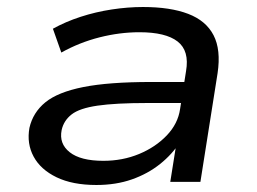

<svg xmlns="http://www.w3.org/2000/svg" viewBox="-20 -519 734 548"><path d="M255 9Q187 9 141.5 -13Q96 -35 76 -72Q56 -109 64 -154Q74 -198 109.5 -227Q145 -256 217.5 -270.5Q290 -285 412 -285H524L515 -225H400Q310 -225 258.5 -217.5Q207 -210 184.5 -192.5Q162 -175 156 -148Q148 -109 179 -84.5Q210 -60 275 -60Q330 -60 377 -79.5Q424 -99 456 -132.5Q488 -166 494 -208L511 -316Q521 -374 487 -400.5Q453 -427 378 -427Q322 -427 264.5 -412.5Q207 -398 155 -369L131 -437Q167 -457 210 -471Q253 -485 299 -492Q345 -499 388 -499Q466 -499 517 -479.5Q568 -460 589.5 -418.5Q611 -377 601 -310L552 0H466L484 -113L494 -114Q472 -79 437 -51Q402 -23 356.5 -7Q311 9 255 9Z"/></svg>

Font: Nunito Sans 10pt Expanded
Style: Italic
Weight: 400
Width: 7
Italic angle: -9°
Designer: Vernon Adams
Foundry: Vernon Adams
Version: Version 3.101;gftools[0.9.27]